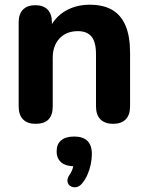

<svg xmlns="http://www.w3.org/2000/svg" viewBox="-20 -521 633 821"><path d="M132.2 8.5Q97.2 8.5 78.5 -10.6Q59.8 -29.8 59.8 -65.8V-425.2Q59.8 -461.2 78.4 -480Q97 -498.8 131 -498.8Q165 -498.8 183.5 -480Q202 -461.2 202 -425.2V-365.8L191 -397Q213.8 -447.5 259.5 -474.1Q305.2 -500.8 363.2 -500.8Q422.2 -500.8 460.2 -478.4Q498.2 -456 517.2 -410.5Q536.2 -365 536.2 -295.2V-65.8Q536.2 -29.8 517.5 -10.6Q498.8 8.5 463.8 8.5Q428.8 8.5 409.6 -10.6Q390.5 -29.8 390.5 -65.8V-288.8Q390.5 -341 371.4 -364.4Q352.2 -387.8 313 -387.8Q264 -387.8 234.8 -356.8Q205.5 -325.8 205.5 -274.2V-65.8Q205.5 8.5 132.2 8.5ZM330 264.5Q319.2 277.2 305.5 279.4Q291.8 281.5 281.1 274.6Q270.5 267.8 268.5 255.1Q266.5 242.5 277.5 226.2Q287 212.8 291.9 195.8Q296.8 178.8 296.8 166.2L299.8 190.2Q262 190.2 242.1 173.6Q222.2 157 222.2 126Q222.2 95.2 241.6 79Q261 62.8 297.2 62.8Q334.2 62.8 353.5 81.1Q372.8 99.5 372.8 137Q372.8 159 368.1 181.6Q363.5 204.2 354.1 225.6Q344.8 247 330 264.5Z"/></svg>

Font: Nunito ExtraLight
Style: Regular
Weight: 200
Designer: Vernon Adams
Foundry: Vernon Adams
Version: Version 3.602;April 4, 2023;FontCreator 14.0.0.2856 64-bit